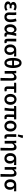

<svg xmlns="http://www.w3.org/2000/svg" viewBox="3556 -4378 1000 8153"><g transform="rotate(90 4056.5 -302.0)"><path d="M260 12Q213 12 173 2Q133 -8 104 -27Q75 -46 58 -74Q41 -102 41 -138Q41 -189 68.5 -217.5Q96 -246 139 -257V-261Q101 -274 82 -304.5Q63 -335 63 -367Q63 -402 79.5 -428Q96 -454 123.5 -470.5Q151 -487 187 -495Q223 -503 263 -503Q308 -503 350 -489.5Q392 -476 427 -451L384 -376Q329 -414 268 -414Q228 -414 202.5 -397.5Q177 -381 177 -352Q177 -324 198.5 -308Q220 -292 267 -292Q282 -292 298 -293Q314 -294 332 -296V-211Q290 -214 252 -214Q154 -214 154 -149Q154 -115 184 -96Q214 -77 271 -77Q300 -77 331 -86.5Q362 -96 394 -121L440 -47Q393 -12 351 0Q309 12 260 12Z M704 12Q604 12 555.5 -41.5Q507 -95 507 -190Q507 -230 509 -269.5Q511 -309 511 -348Q511 -377 509.5 -414Q508 -451 501 -491H613Q618 -465 619.5 -436Q621 -407 621 -373Q621 -355 620 -332Q619 -309 618 -283.5Q617 -258 616 -232Q615 -206 615 -182Q615 -129 641.5 -105.5Q668 -82 705 -82Q751 -82 778.5 -121.5Q806 -161 806 -247Q806 -299 798.5 -354.5Q791 -410 770 -478L882 -503Q901 -441 911.5 -378Q922 -315 922 -252Q922 -125 864.5 -56.5Q807 12 704 12Z M1205 12Q1118 12 1065 -54Q1012 -120 1012 -240Q1012 -302 1030 -351Q1048 -400 1078 -433.5Q1108 -467 1147 -485Q1186 -503 1228 -503Q1272 -503 1310 -477.5Q1348 -452 1371 -390H1375L1393 -491H1507Q1497 -446 1486 -395.5Q1475 -345 1465.5 -296Q1456 -247 1450 -204Q1444 -161 1444 -130Q1444 -105 1458 -93.5Q1472 -82 1492 -82Q1506 -82 1525 -89L1540 -3Q1528 3 1509.5 7.5Q1491 12 1465 12Q1417 12 1388 -9Q1359 -30 1353 -78H1349Q1296 12 1205 12ZM1231 -83Q1251 -83 1270.5 -93Q1290 -103 1305 -120.5Q1320 -138 1330 -161.5Q1340 -185 1342 -212L1349 -300Q1331 -362 1303.5 -385Q1276 -408 1244 -408Q1223 -408 1202.5 -398Q1182 -388 1166 -367Q1150 -346 1140 -314.5Q1130 -283 1130 -241Q1130 -163 1157 -123Q1184 -83 1231 -83Z M1744 12Q1677 12 1651.5 -26Q1626 -64 1626 -129V-491H1743Q1742 -445 1740.5 -395.5Q1739 -346 1738 -298Q1737 -250 1736 -205Q1735 -160 1735 -123Q1735 -100 1744.5 -91Q1754 -82 1772 -82Q1786 -82 1803 -88L1817 -2Q1803 4 1786.5 8Q1770 12 1744 12Z M2094 12Q2047 12 2006 -4.5Q1965 -21 1934 -53Q1903 -85 1885 -132Q1867 -179 1867 -240Q1867 -304 1886.5 -351.5Q1906 -399 1938 -430Q1970 -461 2012 -476Q2054 -491 2099 -491H2374V-395Q2333 -399 2300 -401.5Q2267 -404 2227 -405V-401Q2269 -378 2291 -332Q2313 -286 2313 -223Q2313 -168 2296.5 -124.5Q2280 -81 2250.5 -50.5Q2221 -20 2181 -4Q2141 12 2094 12ZM2095 -82Q2144 -82 2173.5 -122Q2203 -162 2203 -234Q2203 -267 2196 -296.5Q2189 -326 2175 -348.5Q2161 -371 2141 -384Q2121 -397 2096 -397Q2047 -397 2016 -359Q1985 -321 1985 -240Q1985 -166 2015.5 -124Q2046 -82 2095 -82Z M2654 12Q2556 12 2498 -78Q2440 -168 2440 -356Q2440 -537 2498 -627.5Q2556 -718 2654 -718Q2703 -718 2742.5 -695Q2782 -672 2810 -627Q2838 -582 2853 -514Q2868 -446 2868 -356Q2868 -262 2853 -192.5Q2838 -123 2810 -77.5Q2782 -32 2742.5 -10Q2703 12 2654 12ZM2654 -624Q2634 -624 2616.5 -612.5Q2599 -601 2585.5 -574.5Q2572 -548 2563.5 -504.5Q2555 -461 2553 -396H2755Q2753 -461 2744.5 -504.5Q2736 -548 2722.5 -574.5Q2709 -601 2691.5 -612.5Q2674 -624 2654 -624ZM2654 -82Q2674 -82 2691.5 -93.5Q2709 -105 2722.5 -132Q2736 -159 2744.5 -204Q2753 -249 2755 -317H2553Q2555 -249 2563.5 -204Q2572 -159 2585.5 -132Q2599 -105 2616.5 -93.5Q2634 -82 2654 -82Z M3290 178Q3291 119 3292.5 56Q3294 -7 3295.5 -68.5Q3297 -130 3297.5 -187.5Q3298 -245 3298 -293Q3298 -354 3282.5 -379Q3267 -404 3229 -404Q3196 -404 3169.5 -383.5Q3143 -363 3110 -314V0H2995V-348Q2995 -377 2993.5 -414Q2992 -451 2986 -491H3090L3098 -398H3102Q3137 -447 3175.5 -475Q3214 -503 3267 -503Q3342 -503 3374 -452.5Q3406 -402 3406 -308V178Z M3768 12Q3734 12 3711 2Q3688 -8 3674 -27Q3660 -46 3654 -73Q3648 -100 3648 -134V-400H3494V-486L3566 -491H3918V-400H3761Q3759 -326 3758 -256.5Q3757 -187 3757 -128Q3757 -102 3767 -92Q3777 -82 3796 -82Q3809 -82 3821.5 -84Q3834 -86 3848 -90L3864 -3Q3844 3 3820 7.5Q3796 12 3768 12Z M4200 12Q4153 12 4111.5 -5Q4070 -22 4038 -55Q4006 -88 3987.5 -136Q3969 -184 3969 -245Q3969 -307 3987.5 -355Q4006 -403 4038 -436Q4070 -469 4111.5 -486Q4153 -503 4200 -503Q4246 -503 4288 -486Q4330 -469 4362 -436Q4394 -403 4412.5 -355Q4431 -307 4431 -245Q4431 -184 4412.5 -136Q4394 -88 4362 -55Q4330 -22 4288 -5Q4246 12 4200 12ZM4200 -82Q4256 -82 4284.5 -126Q4313 -170 4313 -245Q4313 -320 4284.5 -364.5Q4256 -409 4200 -409Q4144 -409 4115.5 -364.5Q4087 -320 4087 -245Q4087 -170 4115.5 -126Q4144 -82 4200 -82Z M4966 12Q4895 12 4866.5 -27Q4838 -66 4838 -134Q4838 -149 4838.5 -179Q4839 -209 4840 -246Q4841 -283 4842 -323Q4843 -363 4843 -399H4700Q4700 -303 4691.5 -198Q4683 -93 4673 7L4557 0Q4574 -102 4583 -205Q4592 -308 4592 -399H4482V-486L4554 -491H5049V-399H4954Q4952 -362 4950.5 -320Q4949 -278 4948 -239.5Q4947 -201 4947 -171Q4947 -141 4947 -128Q4947 -102 4958 -92Q4969 -82 4992 -82Q4999 -82 5008 -83.5Q5017 -85 5030 -87L5044 -1Q5030 4 5010.5 8Q4991 12 4966 12Z M5335 12Q5288 12 5246.5 -5Q5205 -22 5173 -55Q5141 -88 5122.5 -136Q5104 -184 5104 -245Q5104 -307 5122.5 -355Q5141 -403 5173 -436Q5205 -469 5246.5 -486Q5288 -503 5335 -503Q5381 -503 5423 -486Q5465 -469 5497 -436Q5529 -403 5547.5 -355Q5566 -307 5566 -245Q5566 -184 5547.5 -136Q5529 -88 5497 -55Q5465 -22 5423 -5Q5381 12 5335 12ZM5335 -82Q5391 -82 5419.5 -126Q5448 -170 5448 -245Q5448 -320 5419.5 -364.5Q5391 -409 5335 -409Q5279 -409 5250.5 -364.5Q5222 -320 5222 -245Q5222 -170 5250.5 -126Q5279 -82 5335 -82Z M5798 12Q5731 12 5705.5 -26Q5680 -64 5680 -129V-491H5797Q5796 -445 5794.5 -395.5Q5793 -346 5792 -298Q5791 -250 5790 -205Q5789 -160 5789 -123Q5789 -100 5798.5 -91Q5808 -82 5826 -82Q5840 -82 5857 -88L5871 -2Q5857 4 5840.5 8Q5824 12 5798 12ZM5694 -571 5732 -782 5847 -762 5772 -556Z M6257 178Q6258 119 6259.5 56Q6261 -7 6262.5 -68.5Q6264 -130 6264.5 -187.5Q6265 -245 6265 -293Q6265 -354 6249.5 -379Q6234 -404 6196 -404Q6163 -404 6136.5 -383.5Q6110 -363 6077 -314V0H5962V-348Q5962 -377 5960.5 -414Q5959 -451 5953 -491H6057L6065 -398H6069Q6104 -447 6142.5 -475Q6181 -503 6234 -503Q6309 -503 6341 -452.5Q6373 -402 6373 -308V178Z M6709 12Q6662 12 6621 -4.5Q6580 -21 6549 -53Q6518 -85 6500 -132Q6482 -179 6482 -240Q6482 -304 6501.5 -351.5Q6521 -399 6553 -430Q6585 -461 6627 -476Q6669 -491 6714 -491H6989V-395Q6948 -399 6915 -401.5Q6882 -404 6842 -405V-401Q6884 -378 6906 -332Q6928 -286 6928 -223Q6928 -168 6911.5 -124.5Q6895 -81 6865.5 -50.5Q6836 -20 6796 -4Q6756 12 6709 12ZM6710 -82Q6759 -82 6788.5 -122Q6818 -162 6818 -234Q6818 -267 6811 -296.5Q6804 -326 6790 -348.5Q6776 -371 6756 -384Q6736 -397 6711 -397Q6662 -397 6631 -359Q6600 -321 6600 -240Q6600 -166 6630.5 -124Q6661 -82 6710 -82Z M7369 178Q7370 119 7371.5 56Q7373 -7 7374.5 -68.5Q7376 -130 7376.5 -187.5Q7377 -245 7377 -293Q7377 -354 7361.5 -379Q7346 -404 7308 -404Q7275 -404 7248.5 -383.5Q7222 -363 7189 -314V0H7074V-348Q7074 -377 7072.5 -414Q7071 -451 7065 -491H7169L7177 -398H7181Q7216 -447 7254.5 -475Q7293 -503 7346 -503Q7421 -503 7453 -452.5Q7485 -402 7485 -308V178Z M7821 12Q7774 12 7733 -4.5Q7692 -21 7661 -53Q7630 -85 7612 -132Q7594 -179 7594 -240Q7594 -304 7613.5 -351.5Q7633 -399 7665 -430Q7697 -461 7739 -476Q7781 -491 7826 -491H8101V-395Q8060 -399 8027 -401.5Q7994 -404 7954 -405V-401Q7996 -378 8018 -332Q8040 -286 8040 -223Q8040 -168 8023.5 -124.5Q8007 -81 7977.5 -50.5Q7948 -20 7908 -4Q7868 12 7821 12ZM7822 -82Q7871 -82 7900.5 -122Q7930 -162 7930 -234Q7930 -267 7923 -296.5Q7916 -326 7902 -348.5Q7888 -371 7868 -384Q7848 -397 7823 -397Q7774 -397 7743 -359Q7712 -321 7712 -240Q7712 -166 7742.5 -124Q7773 -82 7822 -82Z"/></g></svg>

Font: Giro Semibold
Style: Regular
Weight: 600
Designer: Paul D. Hunt
Foundry: Adobe Systems Incorporated
Version: Version 1.000;PS 1.0;hotconv 1.0.88;makeotf.lib2.5.647800